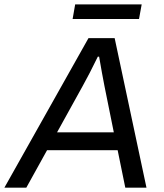

<svg xmlns="http://www.w3.org/2000/svg" viewBox="-51 -861 752 881"><path d="M282.2 -773.9 293.9 -840.8H599.1L586.9 -773.9ZM-30.8 0 355 -686H475.1L621.1 0H523.9L488.8 -171.9H165L69.8 0ZM210.9 -253.9H471.2L428.2 -466.8Q426.3 -477.1 416.5 -528.8Q406.7 -580.6 403.8 -601.1H397.9Q357.9 -519 328.1 -465.8Z"/></svg>

Font: Archivo
Style: Italic
Weight: 400
Italic angle: -10°
Designer: Hector Gatti
Foundry: Omnibus-Type
Version: Version 2.001